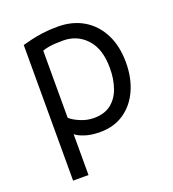

<svg xmlns="http://www.w3.org/2000/svg" viewBox="-131 -629 822 914"><g transform="rotate(-20 280.0 -172.0)"><path d="M83 185V-502Q102 -507 128 -513.5Q154 -520 188.5 -524.5Q223 -529 265 -529Q338 -529 393.5 -496.5Q449 -464 480.5 -403Q512 -342 512 -258Q512 -180 484.5 -119Q457 -58 406 -23Q355 12 285 12Q239 12 206.5 1Q174 -10 161 -22V185ZM279 -61Q333 -61 366.5 -87.5Q400 -114 415.5 -159Q431 -204 431 -259Q431 -356 384 -407Q337 -458 266 -458Q221 -458 197 -454Q173 -450 161 -445V-105Q178 -89 211.5 -75Q245 -61 279 -61Z"/></g></svg>

Font: Ubuntu Sans Mono
Style: Regular
Weight: 400
Monospace: yes
Designer: Dalton Maag Ltd
Foundry: Dalton Maag Ltd
Version: Version 1.006